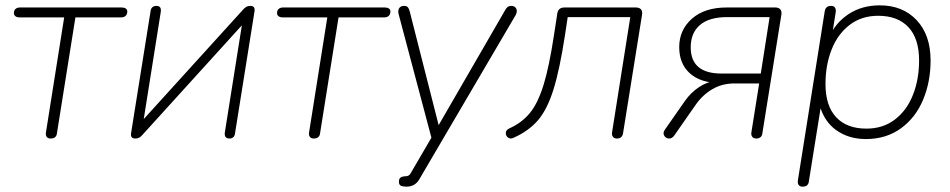

<svg xmlns="http://www.w3.org/2000/svg" viewBox="-20 -512 3554 718"><path d="M152 -18 220 -447H53Q43 -447 37.5 -451.5Q32 -456 32 -463Q32 -473 38 -478.5Q44 -484 55 -484H435Q445 -484 450.5 -480Q456 -476 456 -469Q456 -459 450 -453Q444 -447 433 -447H262L193 -14Q192 -4 186 1Q180 6 169 6Q159 6 154.5 -0.5Q150 -7 152 -18Z M470 -13 543 -470Q544 -480 550 -485Q556 -490 565 -490Q575 -490 579 -484Q583 -478 581 -466L512 -32H486L889 -476Q895 -483 901 -486.5Q907 -490 916 -490Q925 -490 929 -485.5Q933 -481 932 -471L859 -14Q858 -4 852.5 1Q847 6 838 6Q828 6 823.5 0Q819 -6 821 -18L890 -452H916L513 -8Q507 -1 501 2.5Q495 6 487 6Q477 6 473 1.5Q469 -3 470 -13Z M1136 -18 1204 -447H1037Q1027 -447 1021.5 -451.5Q1016 -456 1016 -463Q1016 -473 1022 -478.5Q1028 -484 1039 -484H1419Q1429 -484 1434.5 -480Q1440 -476 1440 -469Q1440 -459 1434 -453Q1428 -447 1417 -447H1246L1177 -14Q1176 -4 1170 1Q1164 6 1153 6Q1143 6 1138.5 -0.5Q1134 -7 1136 -18Z M1498 147Q1504 147 1508.5 144Q1513 141 1515 137L1518 132L1599 -7L1596 13L1471 -458Q1467 -472 1472.5 -481Q1478 -490 1491 -490Q1500 -490 1504.5 -485.5Q1509 -481 1512 -470L1628 -14H1603L1869 -474Q1874 -483 1879 -486.5Q1884 -490 1892 -490Q1901 -490 1906.5 -485Q1912 -480 1912.5 -472Q1913 -464 1908 -455L1553 150L1549 157Q1533 186 1500 186Q1487 186 1480 183Q1473 180 1472 171Q1471 163 1473.5 157.5Q1476 152 1482.5 149.5Q1489 147 1498 147Z M2269 -18 2337 -448H2103L2093 -382Q2073 -251 2049.5 -176.5Q2026 -102 1991.5 -62Q1957 -22 1901 3Q1889 9 1880 2.5Q1871 -4 1871.5 -15Q1872 -26 1885 -32Q1932 -53 1962 -90Q1992 -127 2013 -195.5Q2034 -264 2052 -383L2064 -461Q2067 -484 2091 -484H2358Q2371 -484 2377 -477Q2383 -470 2381 -457L2310 -14Q2307 6 2287 6Q2277 6 2272 -0.5Q2267 -7 2269 -18Z M2790 -18 2819 -200H2727Q2680 -200 2643 -178Q2606 -156 2580 -118L2502 -6Q2493 7 2481 6Q2469 5 2463.5 -5.5Q2458 -16 2467 -28L2541 -134Q2564 -167 2596 -187.5Q2628 -208 2656 -208H2667L2666 -202Q2598 -203 2559 -238.5Q2520 -274 2520 -336Q2520 -400 2567.5 -442Q2615 -484 2697 -484H2879Q2892 -484 2898 -477Q2904 -470 2902 -457L2831 -14Q2830 -4 2824 1Q2818 6 2808 6Q2798 6 2793 -0.5Q2788 -7 2790 -18ZM2825 -237 2858 -448H2699Q2632 -448 2597.5 -418.5Q2563 -389 2563 -335Q2563 -237 2678 -237Z M2964 161 3064 -469Q3067 -490 3088 -490Q3098 -490 3102.5 -483.5Q3107 -477 3105 -465L3090 -371H3079Q3105 -428 3154.5 -460Q3204 -492 3270 -492Q3356 -492 3408 -436.5Q3460 -381 3460 -286Q3460 -206 3432 -139Q3404 -72 3349 -32Q3294 8 3218 8Q3154 8 3107.5 -25Q3061 -58 3044 -122H3051L3005 165Q3004 176 2998 181Q2992 186 2981 186Q2971 186 2966.5 179.5Q2962 173 2964 161ZM3417 -286Q3417 -368 3377 -410.5Q3337 -453 3264 -453Q3202 -453 3157.5 -419Q3113 -385 3090 -327Q3067 -269 3067 -198Q3067 -116 3107 -73.5Q3147 -31 3220 -31Q3282 -31 3326.5 -65Q3371 -99 3394 -157Q3417 -215 3417 -286Z"/></svg>

Font: SN Pro Thin
Style: Italic
Weight: 200
Italic angle: -9°
Designer: Tobias Whetton
Foundry: Supernotes
Version: Version 1.003;Glyphs 3.3 (3324)